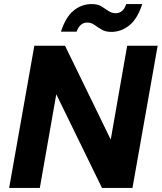

<svg xmlns="http://www.w3.org/2000/svg" viewBox="-20 -925 796 945"><path d="M25 0 149 -700H300L525 -238L606 -700H756L632 0H482L257 -461L176 0ZM280 -769Q303 -841 342.5 -873Q382 -905 431 -905Q461 -905 479.5 -893.5Q498 -882 514 -871Q530 -860 550 -860Q567 -860 580.5 -871Q594 -882 601 -905H680Q657 -833 617 -800.5Q577 -768 528 -768Q499 -768 480 -779.5Q461 -791 445 -802.5Q429 -814 409 -814Q392 -814 378.5 -803Q365 -792 357 -769Z"/></svg>

Font: DM Sans 11pt Black
Style: Italic
Weight: 900
Italic angle: -10°
Version: Version 4.004;gftools[0.9.30]